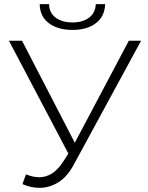

<svg xmlns="http://www.w3.org/2000/svg" viewBox="-20 -896 714 924"><path d="M340 -209 600 -700H659L338 -109Q305 -46 261.5 -19Q218 8 170 8Q129 8 88 -10L105 -57Q139 -43 169 -43Q201 -43 230 -61Q259 -79 286 -121L309 -157L23 -700H86ZM329 -752Q258 -752 215 -784.5Q172 -817 171 -876H216Q217 -834 248 -811Q279 -788 329 -788Q378 -788 408.5 -811Q439 -834 441 -876H486Q484 -817 441.5 -784.5Q399 -752 329 -752Z"/></svg>

Font: Montserrat-Alt1 Light
Style: Regular
Weight: 300
Designer: Differentunic
Foundry: Differentunic
Version: Version 7.222